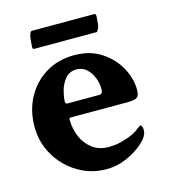

<svg xmlns="http://www.w3.org/2000/svg" viewBox="-91 -638 632 718"><g transform="rotate(-15 225.0 -279.0)"><path d="M234.4 6.8Q174.8 6.8 124.5 -23.4Q74.2 -53.7 44.4 -104.5Q14.6 -155.3 14.6 -215.8Q14.6 -278.3 41.5 -328.1Q68.4 -377.9 116.2 -407.2Q164.1 -436.5 226.6 -436.5Q288.1 -436.5 331.5 -407.7Q375 -378.9 397.9 -336.4Q420.9 -293.9 420.9 -251Q420.9 -228.5 411.6 -221.7Q402.3 -214.8 375 -214.8H154.3Q148.4 -214.8 148.4 -208Q148.4 -172.9 161.6 -141.6Q174.8 -110.4 200.7 -90.8Q226.6 -71.3 263.7 -71.3Q296.9 -71.3 325.2 -81.1Q344.7 -86.9 355.5 -91.8Q366.2 -96.7 375.5 -103Q384.8 -109.4 397.5 -119.1Q406.2 -115.2 406.2 -100.6Q406.2 -87.9 402.3 -81.1Q396.5 -65.4 371.6 -44.9Q346.7 -24.4 311 -8.8Q275.4 6.8 234.4 6.8ZM155.3 -268.6H279.3Q293 -268.6 293 -287.1Q293 -324.2 272.9 -353.5Q252.9 -382.8 221.7 -382.8Q193.4 -382.8 177.2 -362.8Q161.1 -342.8 154.8 -318.4Q148.4 -293.9 148.4 -278.3Q148.4 -268.6 155.3 -268.6ZM88.9 -498 84 -500Q83 -502 83 -508.8Q85.9 -565.4 97.7 -565.4H339.8Q345.7 -565.4 345.7 -555.7Q344.7 -538.1 343.3 -525.4Q341.8 -512.7 336.9 -505.9L332 -498Z"/></g></svg>

Font: Crimson Text
Style: Bold
Weight: 700
Designer: Sebastian Kosch
Foundry: Sebastian Kosch
Version: Version 1.100